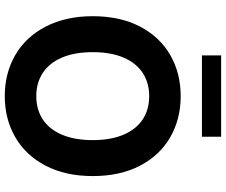

<svg xmlns="http://www.w3.org/2000/svg" viewBox="-90 -834 934 793"><g transform="rotate(90 376.5 -437.0)"><path d="M376.5 9.8Q281.9 9.8 206.9 -33.6Q132 -76.9 89.2 -159.4Q46.4 -241.9 46.4 -353.5Q46.4 -466.6 89.2 -548.7Q132 -630.7 206.9 -673.7Q281.9 -716.8 376.5 -716.8Q471.2 -716.8 546.2 -673.7Q621.1 -630.7 663.9 -548.7Q706.7 -466.6 706.7 -353.5Q706.7 -241.4 663.9 -159.1Q621.1 -76.9 546.2 -33.6Q471.2 9.8 376.5 9.8ZM376.5 -586.7Q321.5 -586.7 280.5 -559.8Q239.5 -532.9 217.2 -480.4Q194.9 -428 194.9 -353.5Q194.9 -279 217.2 -226.6Q239.5 -174.2 280.5 -147.3Q321.5 -120.4 376.5 -120.4Q432 -120.4 472.8 -147.3Q513.6 -174.2 535.9 -226.6Q558.2 -279 558.2 -353.5Q558.2 -428 535.9 -480.4Q513.6 -532.9 472.8 -559.8Q432 -586.7 376.5 -586.7ZM544.2 -804.5H208.4V-883.8H544.2Z"/></g></svg>

Font: Pretendard JP Variable
Style: Regular
Weight: 400
Designer: Base glyphs from Inter by Rasmus Andersson; Hangul glyphs from Noto Sans CJK(Source Han Sans) by Jang Soo-young and Kang
Foundry: Kil Hyung-jin
Version: Version 1.307;Glyphs 3.2 (3192)